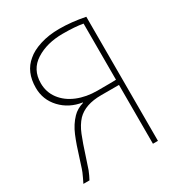

<svg xmlns="http://www.w3.org/2000/svg" viewBox="-170 -799 862 930"><g transform="rotate(-30 261.5 -333.5)"><path d="M25 21Q40 -9 49 -30Q56 -48 61 -65Q66 -82 71 -96Q91 -162 110 -207.5Q129 -253 160 -285Q183 -309 220 -320V-322Q149 -333 103.5 -381.5Q58 -430 58 -497Q58 -586 116 -633Q143 -657 191 -672.5Q239 -688 299 -688Q367 -688 442 -673V21H414V-308H314Q225 -308 180 -262Q155 -235 138.5 -194Q122 -153 101 -87Q87 -43 80 -24Q70 1 59 21ZM414 -651Q371 -659 302 -659Q213 -659 151.5 -620Q90 -581 90 -504Q90 -454 119 -415.5Q148 -377 198 -356.5Q248 -336 310 -336Q395 -336 414 -337Z"/></g></svg>

Font: LINE Seed Sans KR Thin
Style: Regular
Weight: 250
Designer: LINE BX Design & Sandoll Inc & Dalton Maag Ltd
Foundry: Sandoll Inc.
Version: Version 1.000